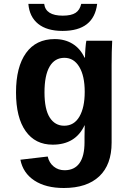

<svg xmlns="http://www.w3.org/2000/svg" viewBox="-20 -733 640 965"><path d="M300.8 211.9Q210 211.9 152.8 174.3Q95.7 136.7 82.5 69.8L219.7 53.7Q227.1 85.4 250 104Q272.9 122.6 304.7 122.6Q354 122.6 379.4 87.2Q404.8 51.8 404.8 -18.1V-46.9L405.8 -103H404.8Q359.4 -5.9 244.6 -5.9Q157.2 -5.9 108.9 -74Q60.5 -142.1 60.5 -268.6Q60.5 -396.5 110.8 -466.6Q161.1 -536.6 254.9 -536.6Q306.2 -536.6 344.7 -512.9Q383.3 -489.3 404.8 -443.4H407.2Q407.2 -460.4 409.4 -489.7Q411.6 -519 414.1 -528.3H543.9Q541 -475.6 541 -406.2V-16.1Q541 94.7 478.8 153.3Q416.5 211.9 300.8 211.9ZM405.8 -271.5Q405.8 -351.6 378.4 -397Q351.1 -442.4 303.7 -442.4Q254.9 -442.4 229.2 -398.2Q203.6 -354 203.6 -268.6Q203.6 -183.6 230 -142.3Q256.3 -101.1 302.7 -101.1Q352.5 -101.1 379.2 -147Q405.8 -192.9 405.8 -271.5ZM294.4 -577.6Q215.8 -577.6 171.9 -613Q127.9 -648.4 122.6 -713.4H202.1Q209.5 -654.3 295.4 -654.3Q338.4 -654.3 359.9 -668.5Q381.3 -682.6 388.2 -713.4H468.3Q451.7 -577.6 294.4 -577.6Z"/></svg>

Font: Cousine
Style: Bold
Weight: 700
Monospace: yes
Designer: Steve Matteson
Foundry: Ascender Corporation
Version: Version 1.20